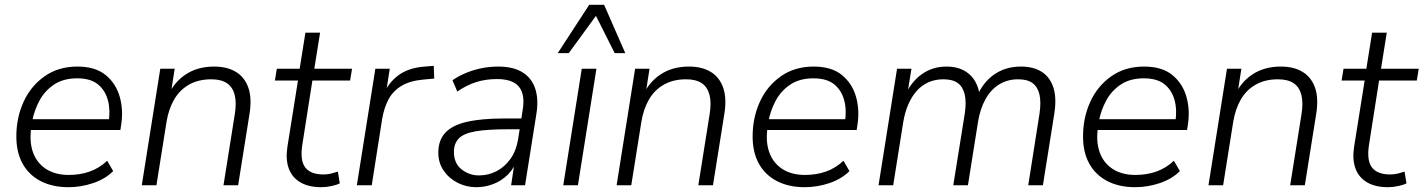

<svg xmlns="http://www.w3.org/2000/svg" viewBox="-20 -771 5924 799"><path d="M265 8Q198 8 149 -17.5Q100 -43 74 -90Q48 -137 48 -203Q48 -281 78 -347Q108 -413 165.5 -453.5Q223 -494 302 -494Q377 -494 420 -458.5Q463 -423 478.5 -367.5Q494 -312 484 -250L481 -230H93L100 -275H451L432 -262Q440 -313 429 -354Q418 -395 387.5 -420Q357 -445 301 -445Q243 -445 204 -418.5Q165 -392 143.5 -351Q122 -310 114 -267L111 -246Q101 -185 116.5 -139.5Q132 -94 170.5 -68.5Q209 -43 266 -43Q313 -43 353 -57Q393 -71 426 -102L451 -59Q418 -26 367.5 -9Q317 8 265 8Z M570 0 647 -485H707L689 -370H678Q703 -428 752.5 -461Q802 -494 871 -494Q925 -494 961.5 -472Q998 -450 1013.5 -406Q1029 -362 1018 -295L971 0H910L957 -295Q965 -344 956.5 -376.5Q948 -409 924 -425Q900 -441 859 -441Q806 -441 767 -419Q728 -397 705 -357.5Q682 -318 673 -264L631 0Z M1317 8Q1264 8 1229.5 -12.5Q1195 -33 1181.5 -70.5Q1168 -108 1176 -160L1220 -436H1124L1132 -485H1227L1251 -635H1312L1288 -485H1445L1437 -436H1280L1238 -168Q1228 -103 1250.5 -74Q1273 -45 1326 -45Q1344 -45 1359 -49Q1374 -53 1386 -57L1394 -8Q1383 -2 1360.5 3Q1338 8 1317 8Z M1465 0 1542 -485H1602L1584 -370H1573Q1592 -422 1635 -455.5Q1678 -489 1748 -494L1785 -497L1787 -444L1743 -440Q1686 -435 1650.5 -413.5Q1615 -392 1596.5 -357Q1578 -322 1570 -274L1527 0Z M1962 8Q1921 8 1885 -10Q1849 -28 1826.5 -60.5Q1804 -93 1804 -136Q1804 -187 1833 -218.5Q1862 -250 1923 -264Q1984 -278 2079 -278H2160L2153 -233H2093Q2008 -233 1959 -224.5Q1910 -216 1889.5 -195Q1869 -174 1869 -139Q1869 -91 1901 -66Q1933 -41 1973 -41Q2012 -41 2046 -58.5Q2080 -76 2104 -109.5Q2128 -143 2136 -191L2155 -313Q2166 -377 2140 -409.5Q2114 -442 2048 -442Q2002 -442 1962 -429.5Q1922 -417 1883 -390L1863 -437Q1887 -454 1918 -467Q1949 -480 1983.5 -487Q2018 -494 2053 -494Q2116 -494 2154.5 -470Q2193 -446 2207.5 -401.5Q2222 -357 2212 -296L2165 0H2107L2124 -113H2134Q2121 -72 2094 -45Q2067 -18 2032.5 -5Q1998 8 1962 8Z M2324 0 2401 -485H2462L2385 0ZM2301 -550 2432 -751H2494L2582 -550H2538L2460 -705L2347 -550Z M2546 0 2623 -485H2683L2665 -370H2654Q2679 -428 2728.5 -461Q2778 -494 2847 -494Q2901 -494 2937.5 -472Q2974 -450 2989.5 -406Q3005 -362 2994 -295L2947 0H2886L2933 -295Q2941 -344 2932.5 -376.5Q2924 -409 2900 -425Q2876 -441 2835 -441Q2782 -441 2743 -419Q2704 -397 2681 -357.5Q2658 -318 2649 -264L2607 0Z M3329 8Q3262 8 3213 -17.5Q3164 -43 3138 -90Q3112 -137 3112 -203Q3112 -281 3142 -347Q3172 -413 3229.5 -453.5Q3287 -494 3366 -494Q3441 -494 3484 -458.5Q3527 -423 3542.5 -367.5Q3558 -312 3548 -250L3545 -230H3157L3164 -275H3515L3496 -262Q3504 -313 3493 -354Q3482 -395 3451.5 -420Q3421 -445 3365 -445Q3307 -445 3268 -418.5Q3229 -392 3207.5 -351Q3186 -310 3178 -267L3175 -246Q3165 -185 3180.5 -139.5Q3196 -94 3234.5 -68.5Q3273 -43 3330 -43Q3377 -43 3417 -57Q3457 -71 3490 -102L3515 -59Q3482 -26 3431.5 -9Q3381 8 3329 8Z M3636 0 3713 -485H3773L3754 -368L3744 -369Q3770 -429 3815 -461.5Q3860 -494 3919 -494Q3978 -494 4014.5 -461.5Q4051 -429 4058 -367L4046 -369Q4069 -427 4116.5 -460.5Q4164 -494 4229 -494Q4280 -494 4314.5 -472.5Q4349 -451 4363.5 -407Q4378 -363 4367 -295L4320 0H4259L4306 -299Q4313 -347 4305.5 -378.5Q4298 -410 4276.5 -425.5Q4255 -441 4217 -441Q4173 -441 4138.5 -420Q4104 -399 4081.5 -359Q4059 -319 4050 -264L4008 0H3947L3995 -299Q4002 -347 3994.5 -378.5Q3987 -410 3965.5 -425.5Q3944 -441 3906 -441Q3872 -441 3844.5 -429Q3817 -417 3796 -394Q3775 -371 3760.5 -338Q3746 -305 3739 -264L3697 0Z M4704 8Q4637 8 4588 -17.5Q4539 -43 4513 -90Q4487 -137 4487 -203Q4487 -281 4517 -347Q4547 -413 4604.5 -453.5Q4662 -494 4741 -494Q4816 -494 4859 -458.5Q4902 -423 4917.5 -367.5Q4933 -312 4923 -250L4920 -230H4532L4539 -275H4890L4871 -262Q4879 -313 4868 -354Q4857 -395 4826.5 -420Q4796 -445 4740 -445Q4682 -445 4643 -418.5Q4604 -392 4582.5 -351Q4561 -310 4553 -267L4550 -246Q4540 -185 4555.5 -139.5Q4571 -94 4609.5 -68.5Q4648 -43 4705 -43Q4752 -43 4792 -57Q4832 -71 4865 -102L4890 -59Q4857 -26 4806.5 -9Q4756 8 4704 8Z M5009 0 5086 -485H5146L5128 -370H5117Q5142 -428 5191.5 -461Q5241 -494 5310 -494Q5364 -494 5400.5 -472Q5437 -450 5452.5 -406Q5468 -362 5457 -295L5410 0H5349L5396 -295Q5404 -344 5395.5 -376.5Q5387 -409 5363 -425Q5339 -441 5298 -441Q5245 -441 5206 -419Q5167 -397 5144 -357.5Q5121 -318 5112 -264L5070 0Z M5756 8Q5703 8 5668.5 -12.5Q5634 -33 5620.5 -70.5Q5607 -108 5615 -160L5659 -436H5563L5571 -485H5666L5690 -635H5751L5727 -485H5884L5876 -436H5719L5677 -168Q5667 -103 5689.5 -74Q5712 -45 5765 -45Q5783 -45 5798 -49Q5813 -53 5825 -57L5833 -8Q5822 -2 5799.5 3Q5777 8 5756 8Z"/></svg>

Font: Nunito Sans 12pt ExtraLight 12pt Light
Style: Italic
Weight: 300
Italic angle: -9°
Version: Version 3.101;gftools[0.9.27]